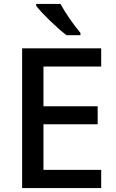

<svg xmlns="http://www.w3.org/2000/svg" viewBox="-20 -961 595 981"><path d="M289 -941H165V-931C193 -894 272 -817 320 -781H391V-793C359 -830 313 -896 289 -941ZM497 0V-93H202V-326H479V-418H202V-621H497V-714H93V0Z"/></svg>

Font: Noto Sans Cherokee Medium
Style: Regular
Weight: 500
Designer: Monotype Design Team
Foundry: Monotype Imaging Inc.
Version: Version 2.001